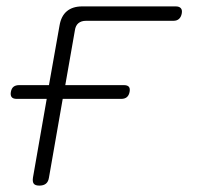

<svg xmlns="http://www.w3.org/2000/svg" viewBox="-20 -570 640 600"><path d="M103 10Q90 10 85.5 4Q81 -2 83 -15L126 -261H32Q21 -261 16.5 -266.5Q12 -272 14 -283Q16 -294 22.5 -299Q29 -304 40 -304H133L166 -490Q171 -520 189 -535Q207 -550 237 -550H529Q540 -550 545 -544.5Q550 -539 548 -528Q546 -517 539.5 -511Q533 -505 522 -505H249Q234 -505 225 -497.5Q216 -490 214 -475L184 -304H367Q378 -304 382.5 -299Q387 -294 385 -283Q383 -272 376.5 -266.5Q370 -261 359 -261H176L133 -15Q131 -2 123.5 4Q116 10 103 10Z"/></svg>

Font: Maple Mono Thin
Style: Italic
Weight: 250
Italic angle: -10°
Monospace: yes
Designer: subframe7536
Version: Version 7.000